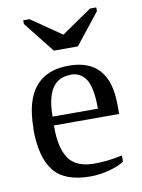

<svg xmlns="http://www.w3.org/2000/svg" viewBox="-81 -751 605 818"><g transform="rotate(-10 221.5 -342.5)"><path d="M39 -233H40Q40 -471 234 -471Q410 -471 410 -271V-231H128V-222Q128 -132 160 -86.5Q192 -41 270 -41Q328 -41 391 -55V-28Q367 -12 325.5 -1Q284 10 245 10Q133 10 86 -49.5Q39 -109 39 -233ZM234 -432V-431Q129 -431 129 -269H325Q325 -357 303 -394Q280 -432 234 -432ZM104 -695 235 -605 366 -695H393V-679L287 -545H183L77 -679V-695Z"/></g></svg>

Font: Libra Serif Modern
Style: Regular
Weight: 400
Designer: Stefan Peev, Context Ltd
Foundry: Stefan Peev, Context Ltd
Version: Version 1.000